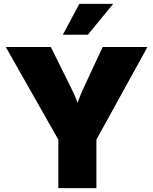

<svg xmlns="http://www.w3.org/2000/svg" viewBox="-20 -970 790 990"><path d="M280.8 0V-250L9.8 -727.5H242.2L346.7 -516.6Q360.4 -489.3 371.8 -461.2Q383.3 -433.1 395 -400.9H366.2Q377 -433.1 387.7 -461.2Q398.4 -489.3 411.1 -516.6L509.3 -727.5H740.2L477.1 -250V0ZM304.2 -791 389.2 -950.2H563.5L433.1 -791Z"/></svg>

Font: Inter 24pt Black
Style: Regular
Weight: 900
Designer: Rasmus Andersson
Foundry: rsms
Version: Version 4.001;git-66647c0bb